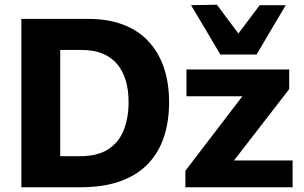

<svg xmlns="http://www.w3.org/2000/svg" viewBox="-20 -793 1289 813"><path d="M70.5 0Q70.5 -57.5 70.5 -111.5Q70.5 -165.5 70.5 -232.5V-474.5Q70.5 -543.5 70.5 -599Q70.5 -654.5 70.5 -713Q112.5 -713 158.8 -713Q205 -713 254.2 -713Q303.5 -713 354 -713Q435.5 -713 499 -689.5Q562.5 -666 606.2 -620.5Q650 -575 673 -509.2Q696 -443.5 696 -359Q696 -283.5 675.8 -218.2Q655.5 -153 611.2 -104Q567 -55 494.5 -27.5Q422 0 317.5 0Q269.5 0 227.5 0Q185.5 0 147 0Q108.5 0 70.5 0ZM235 -131.5H317Q394 -131.5 439.2 -161.5Q484.5 -191.5 504.5 -243.5Q524.5 -295.5 524.5 -361Q524.5 -410.5 512.8 -451Q501 -491.5 476.8 -520.8Q452.5 -550 415 -565.8Q377.5 -581.5 325.5 -581.5H235Q235 -548 235 -513.8Q235 -479.5 235 -436V-272Q235 -230.5 235 -197Q235 -163.5 235 -131.5ZM765 0V-70Q802 -118.5 837.5 -164.8Q873 -211 905.5 -253.5L1040 -429.5L1058 -385.5H962Q938 -385.5 905.2 -385.5Q872.5 -385.5 837 -385.5Q801.5 -385.5 769.5 -385.5V-499H1204.5V-415.5Q1187 -393 1164.8 -364.2Q1142.5 -335.5 1118.8 -304.8Q1095 -274 1073 -245.5L943 -77.5L929 -113.5H1034Q1058 -113.5 1090 -113.5Q1122 -113.5 1156 -113.5Q1190 -113.5 1219 -113.5V0ZM913 -562Q881.5 -615.5 850.8 -667.5Q820 -719.5 789 -771L898.5 -773Q925.5 -737 952.2 -701Q979 -665 1006.5 -628H972Q999.5 -664.5 1026.2 -700Q1053 -735.5 1079.5 -771H1190Q1159.5 -719.5 1128.5 -667.5Q1097.5 -615.5 1066.5 -562Z"/></svg>

Font: Commissioner Thin
Style: Bold
Weight: 700
Version: Version 1.001;gftools[0.9.23]